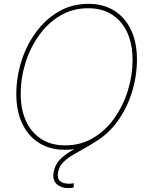

<svg xmlns="http://www.w3.org/2000/svg" viewBox="-20 -757 752 983"><path d="M312.5 9.8Q234.9 9.8 179.2 -25.6Q123.5 -61 93.5 -125.2Q63.5 -189.5 63.5 -275.4Q63.5 -359.9 89.1 -441.9Q114.7 -523.9 163.1 -590.6Q211.4 -657.2 279.5 -697.3Q347.7 -737.3 433.1 -737.3Q510.3 -737.3 565.9 -701.9Q621.6 -666.5 651.4 -602.5Q681.2 -538.6 681.2 -452.1Q681.2 -368.2 655.8 -285.9Q630.4 -203.6 582.5 -137Q534.7 -70.3 466.6 -30.3Q398.4 9.8 312.5 9.8ZM313.5 -12.7Q393.6 -12.7 457.3 -50.8Q521 -88.9 565.9 -152.6Q610.8 -216.3 634.8 -293.7Q658.7 -371.1 658.7 -450.2Q658.7 -530.8 631.6 -590.1Q604.5 -649.4 553.7 -682.1Q502.9 -714.8 432.6 -714.8Q352.1 -714.8 288.1 -676.8Q224.1 -638.7 179 -575Q133.8 -511.2 109.9 -433.6Q85.9 -356 85.9 -276.9Q85.9 -197.3 113 -137.7Q140.1 -78.1 191.2 -45.4Q242.2 -12.7 313.5 -12.7ZM331.1 206.1Q292.5 206.1 270.3 185.5Q248 165 254.4 125.5Q261.2 87.4 284.7 62.3Q308.1 37.1 342.8 16.8Q377.4 -3.4 418 -25.6Q458.5 -47.9 499 -79.1Q539.6 -110.4 575 -158.2Q610.4 -206.1 635 -277.6Q659.7 -349.1 668 -452.1H681.2Q673.8 -347.7 649.7 -274.2Q625.5 -200.7 590.6 -150.4Q555.7 -100.1 515.6 -67.1Q475.6 -34.2 435.8 -11Q396 12.2 361.8 31.2Q327.6 50.3 305.2 72.3Q282.7 94.2 276.9 126.5Q272 156.7 288.1 170.2Q304.2 183.6 333 183.6Q339.4 183.6 345.5 182.9Q351.6 182.1 357.4 181.2V202.6Q351.1 204.1 344.5 205.1Q337.9 206.1 331.1 206.1Z"/></svg>

Font: Inter 24pt Thin
Style: Italic
Weight: 250
Italic angle: -9.3988°
Version: Version 4.001;git-66647c0bb